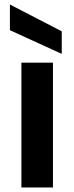

<svg xmlns="http://www.w3.org/2000/svg" viewBox="-20 -832 330 852"><path d="M75 -554C75 -554 75 0 75 0C75 0 215 0 215 0C215 0 215 -554 215 -554C215 -554 75 -554 75 -554ZM24 -812C24 -812 24 -698 24 -698C24 -698 254 -593 254 -593C254 -593 254 -693 254 -693C254 -693 24 -812 24 -812Z"/></svg>

Font: Girnar Poppins
Style: SemiBold
Weight: 500
Designer: Ninad Kale (Devanagari), Jonny Pinhorn (Latin)
Foundry: Indian Type Foundry
Version: ""